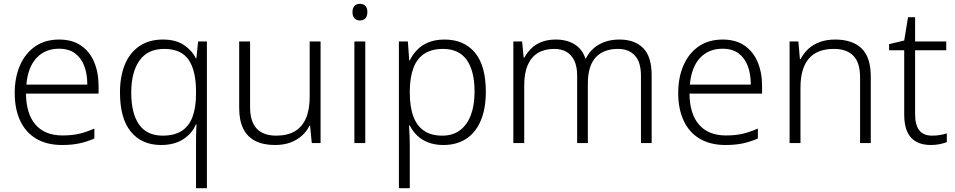

<svg xmlns="http://www.w3.org/2000/svg" viewBox="-20 -749 5001 1005"><path d="M290 -542Q358 -542 404 -510.5Q450 -479 473 -424Q496 -369 496 -298V-259H116Q117 -153 166 -96.5Q215 -40 307 -40Q356 -40 393 -48.5Q430 -57 474 -76V-24Q435 -7 395.5 1.5Q356 10 305 10Q225 10 169.5 -23Q114 -56 85.5 -117.5Q57 -179 57 -262Q57 -343 84.5 -406.5Q112 -470 164 -506Q216 -542 290 -542ZM289 -494Q216 -494 171 -445.5Q126 -397 118 -306H437Q437 -362 421 -404Q405 -446 372.5 -470Q340 -494 289 -494Z M1006 4Q1006 -17 1006.5 -46.5Q1007 -76 1009 -97H1005Q986 -51 939.5 -20.5Q893 10 823 10Q722 10 665 -59.5Q608 -129 608 -265Q608 -349 633.5 -411Q659 -473 709.5 -507.5Q760 -542 833 -542Q900 -542 942.5 -513.5Q985 -485 1005 -444H1008L1017 -532H1063V236H1006ZM832 -39Q893 -39 931.5 -64Q970 -89 988 -138Q1006 -187 1006 -257V-271Q1006 -380 967 -436.5Q928 -493 839 -493Q753 -493 710 -432Q667 -371 667 -264Q667 -155 708 -97Q749 -39 832 -39Z M1658 -532V0H1612L1603 -91H1600Q1586 -62 1560.5 -39Q1535 -16 1500 -3Q1465 10 1419 10Q1358 10 1316 -11.5Q1274 -33 1253 -76Q1232 -119 1232 -184V-532H1289V-189Q1289 -113 1323.5 -76Q1358 -39 1426 -39Q1485 -39 1523.5 -62Q1562 -85 1581.5 -130Q1601 -175 1601 -242V-532Z M1892 -532V0H1835V-532ZM1864 -729Q1883 -729 1893 -717.5Q1903 -706 1903 -686Q1903 -665 1893 -653.5Q1883 -642 1864 -642Q1845 -642 1835 -653.5Q1825 -665 1825 -686Q1825 -706 1835 -717.5Q1845 -729 1864 -729Z M2307 -542Q2409 -542 2466 -473.5Q2523 -405 2523 -269Q2523 -179 2496 -116.5Q2469 -54 2419.5 -22Q2370 10 2301 10Q2255 10 2220 -4Q2185 -18 2162 -41Q2139 -64 2125 -92H2121Q2123 -67 2124 -37.5Q2125 -8 2125 17V236H2068V-532H2115L2122 -433H2125Q2139 -462 2162.5 -487Q2186 -512 2222 -527Q2258 -542 2307 -542ZM2299 -493Q2240 -493 2201.5 -468Q2163 -443 2144.5 -394.5Q2126 -346 2125 -276V-266Q2125 -190 2143.5 -140Q2162 -90 2199.5 -64.5Q2237 -39 2295 -39Q2350 -39 2387.5 -67Q2425 -95 2444.5 -146.5Q2464 -198 2464 -270Q2464 -378 2423 -435.5Q2382 -493 2299 -493Z M3223 -542Q3302 -542 3346.5 -497.5Q3391 -453 3391 -355V0H3335V-353Q3335 -424 3303 -458.5Q3271 -493 3215 -493Q3139 -493 3098 -448.5Q3057 -404 3057 -311V0H3001V-353Q3001 -401 2986 -432Q2971 -463 2944.5 -478Q2918 -493 2881 -493Q2831 -493 2796 -472Q2761 -451 2742.5 -409Q2724 -367 2724 -302V0H2667V-532H2713L2721 -448H2725Q2739 -474 2761 -495.5Q2783 -517 2815 -529.5Q2847 -542 2889 -542Q2947 -542 2987.5 -517Q3028 -492 3044 -443H3047Q3070 -490 3115.5 -516Q3161 -542 3223 -542Z M3763 -542Q3831 -542 3877 -510.5Q3923 -479 3946 -424Q3969 -369 3969 -298V-259H3589Q3590 -153 3639 -96.5Q3688 -40 3780 -40Q3829 -40 3866 -48.5Q3903 -57 3947 -76V-24Q3908 -7 3868.5 1.5Q3829 10 3778 10Q3698 10 3642.5 -23Q3587 -56 3558.5 -117.5Q3530 -179 3530 -262Q3530 -343 3557.5 -406.5Q3585 -470 3637 -506Q3689 -542 3763 -542ZM3762 -494Q3689 -494 3644 -445.5Q3599 -397 3591 -306H3910Q3910 -362 3894 -404Q3878 -446 3845.5 -470Q3813 -494 3762 -494Z M4351 -542Q4442 -542 4490 -495.5Q4538 -449 4538 -348V0H4482V-344Q4482 -421 4447 -457Q4412 -493 4345 -493Q4257 -493 4213.5 -442Q4170 -391 4170 -290V0H4113V-532H4159L4167 -440H4171Q4186 -470 4211 -493Q4236 -516 4271 -529Q4306 -542 4351 -542Z M4859 -39Q4882 -39 4902 -42.5Q4922 -46 4936 -51V-5Q4921 1 4899 5.5Q4877 10 4852 10Q4808 10 4777 -6.5Q4746 -23 4729.5 -58Q4713 -93 4713 -148V-486H4634V-518L4713 -537L4733 -659H4770V-532H4933V-486H4770V-151Q4770 -96 4791.5 -67.5Q4813 -39 4859 -39Z"/></svg>

Font: Noto Sans Devanagari Light
Style: Regular
Weight: 300
Version: Version 2.003